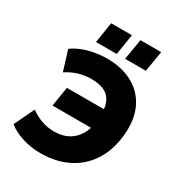

<svg xmlns="http://www.w3.org/2000/svg" viewBox="-214 -1060 1124 1210"><g transform="rotate(30 348.5 -455.0)"><path d="M260 11Q189 11 126.5 -9.5Q64 -30 24 -63L94 -209Q134 -180 177.5 -165Q221 -150 266 -150Q325 -150 366.5 -172Q408 -194 433.5 -233.5Q459 -273 467 -324L492 -287H178L201 -429H500L472 -399Q472 -451 455 -485.5Q438 -520 402 -537.5Q366 -555 307 -555Q265 -555 220.5 -543Q176 -531 130 -501L85 -646Q116 -669 156 -684.5Q196 -700 241 -708Q286 -716 328 -716Q430 -716 506.5 -678Q583 -640 625 -566Q667 -492 664 -384Q661 -298 633.5 -226Q606 -154 554.5 -101Q503 -48 429 -18.5Q355 11 260 11ZM427 -771 452 -921H603L578 -771ZM215 -771 239 -921H390L366 -771Z"/></g></svg>

Font: Nunito Sans 11pt Black
Style: Italic
Weight: 900
Italic angle: -9°
Version: Version 3.101;gftools[0.9.27]